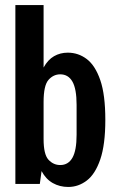

<svg xmlns="http://www.w3.org/2000/svg" viewBox="-20 -730 465 762"><path d="M41 0V-710H153V-462Q170 -493 194.5 -507Q219 -521 249 -521Q291 -521 324.5 -495.5Q358 -470 378 -412Q398 -354 398 -254Q398 -156 378 -97.5Q358 -39 324.5 -13.5Q291 12 251 12Q217 12 189.5 -3.5Q162 -19 145 -51L138 0ZM153 -178Q153 -117 172.5 -96Q192 -75 219 -75Q251 -75 267.5 -104Q284 -133 284 -195V-314Q284 -377 267.5 -406Q251 -435 219 -435Q192 -435 172.5 -413Q153 -391 153 -325Z"/></svg>

Font: Special Gothic Condensed One
Style: Regular
Weight: 400
Designer: Alistair McCready
Foundry: Monolith
Version: Version 1.010; ttfautohint (v1.8.4.7-5d5b)